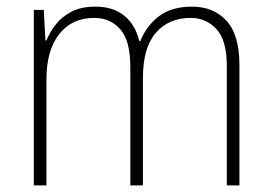

<svg xmlns="http://www.w3.org/2000/svg" viewBox="-20 -559 819 579"><path d="M559 -539Q624 -539 663 -496.5Q702 -454 702 -363V0H664V-360Q664 -437 633 -471Q602 -505 555 -505Q489 -505 450 -460Q411 -415 411 -324V0H373V-356Q373 -437 342.5 -471Q312 -505 264 -505Q197 -505 158.5 -456Q120 -407 120 -319V0H82V-529H112L117 -437H120Q130 -462 148.5 -485.5Q167 -509 196 -524Q225 -539 268 -539Q322 -539 355.5 -511Q389 -483 400 -435H403Q422 -482 460 -510.5Q498 -539 559 -539Z"/></svg>

Font: Noto Sans Khmer SemiCondensed ExtraLight
Style: Regular
Weight: 200
Width: 4
Designer: Danh Hong and the Monotype Design Team
Foundry: Monotype Imaging Inc.
Version: Version 2.004; ttfautohint (v1.8.4.7-5d5b)